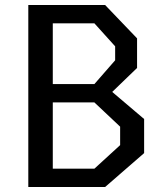

<svg xmlns="http://www.w3.org/2000/svg" viewBox="-20 -750 660 770"><path d="M129.3 -73.5H358.5L461.8 -168V-242L358.5 -339.3H129.3V-412.8H358.5L441.8 -508.2V-564.2L358.5 -656.5H129.3V-730H401.5L529.7 -596.2V-477.5L401 -353.3V-406L558 -272.7V-136L401.5 0H129.3ZM93.5 -730H191.7V0H93.5Z"/></svg>

Font: Monaspace Krypton Var
Style: Regular
Weight: 400
Designer: Riley Cran and the Lettermatic Team
Version: Version 1.101 (Monaspace Krypton Var)